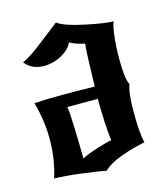

<svg xmlns="http://www.w3.org/2000/svg" viewBox="-114 -825 816 942"><g transform="rotate(-15 294.5 -353.5)"><path d="M258 -737Q291 -712 389 -691Q487 -670 534 -669Q525 -654 518.5 -599Q512 -544 512 -483Q512 -380 529 -352Q513 -312 513 -219Q513 -101 526 -57Q468 -46 405 -23.5Q342 -1 311 30Q266 21 186 11Q106 1 52 0Q81 -93 81 -193Q81 -288 54 -382Q111 -386 208 -386Q289 -386 361 -384Q365 -558 370 -600Q329 -608 294 -626Q283 -595 239.5 -570.5Q196 -546 148 -546Q86 -546 52 -590Q90 -605 169 -667.5Q248 -730 258 -737ZM371 -109Q360 -195 360 -322H205Q210 -305 213 -203Q216 -101 216 -57Q241 -72 295.5 -89Q350 -106 371 -109Z"/></g></svg>

Font: NewRocker
Style: Regular
Weight: 400
Designer: Pablo Impallari, Brenda Gallo, Rodrigo Fuenzalida
Foundry: Pablo Impallari, Brenda Gallo, Rodrigo Fuenzalida
Version: Version 1.000